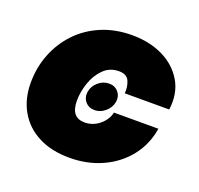

<svg xmlns="http://www.w3.org/2000/svg" viewBox="-100 -636 783 757"><g transform="rotate(20 291.5 -257.5)"><path d="M263.2 11.7Q188 11.7 133.3 -16.4Q78.6 -44.4 49.1 -95.5Q19.5 -146.5 19.5 -214.8Q19.5 -278.3 41.5 -334.7Q63.5 -391.1 104.5 -434.6Q145.5 -478 203.4 -502.7Q261.2 -527.3 332.5 -527.3Q405.3 -527.3 461.9 -499.8Q518.6 -472.2 548.3 -421.4Q578.1 -370.6 568.8 -301.8H382.3Q384.8 -330.6 374.5 -353.3Q364.3 -376 331.5 -376Q293.5 -376 267.3 -350.1Q241.2 -324.2 228 -285.9Q214.8 -247.6 214.8 -210Q214.8 -139.6 272 -139.6Q306.6 -139.6 334 -162.1Q361.3 -184.6 368.2 -215.8H554.7Q543.5 -147 502.9 -95.9Q462.4 -44.9 400.4 -16.6Q338.4 11.7 263.2 11.7ZM292 -198.7Q267.6 -198.7 253.2 -216.1Q238.8 -233.4 242.7 -257.8Q246.6 -282.2 266.8 -299.6Q287.1 -316.9 312 -316.9Q336.4 -316.9 350.8 -299.6Q365.2 -282.2 361.3 -257.8Q356.9 -233.4 336.9 -216.1Q316.9 -198.7 292 -198.7Z"/></g></svg>

Font: Inter Display Black
Style: Italic
Weight: 900
Italic angle: -9.39999°
Designer: Rasmus Andersson
Foundry: rsms
Version: Version 4.000;git-a52131595